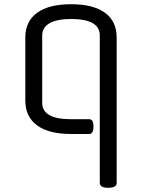

<svg xmlns="http://www.w3.org/2000/svg" viewBox="-20 -635 683 910"><path d="M316 -70H403Q423 -70 423 -35Q423 0 403 0H316Q211 0 155.5 -41Q100 -82 100 -158V-457Q100 -534 156 -574.5Q212 -615 317 -615Q422 -615 477.5 -574.5Q533 -534 533 -457V232Q533 255 493 255Q453 255 453 232V-467Q453 -545 317 -545Q250 -545 215 -525Q180 -505 180 -467V-148Q180 -70 316 -70Z"/></svg>

Font: Offside
Style: Regular
Weight: 400
Designer: Eduardo Rodriguez Tunni
Foundry: Eduardo Rodriguez Tunni
Version: Version 1.002; ttfautohint (v1.8.4.7-5d5b);gftools[0.9.23]